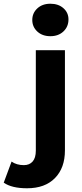

<svg xmlns="http://www.w3.org/2000/svg" viewBox="-116 -807 442 1029"><path d="M-96 172 -54 59Q-27 78 12 78Q42 78 59 58.5Q76 39 76 0V-538H232V-1Q232 93 178.5 147.5Q125 202 29 202Q-53 202 -96 172ZM57 -700Q57 -737 84 -762Q111 -787 154 -787Q197 -787 224 -763Q251 -739 251 -703Q251 -664 224 -638.5Q197 -613 154 -613Q111 -613 84 -638Q57 -663 57 -700Z"/></svg>

Font: CMG Sans
Style: Bold
Weight: 700
Designer: Julieta Ulanovsky
Foundry: Julieta Ulanovsky
Version: Version 7.200